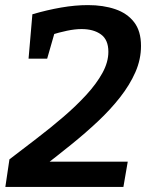

<svg xmlns="http://www.w3.org/2000/svg" viewBox="-20 -733 588 753"><path d="M1 0 17 -108Q69 -148 124 -190Q179 -232 229 -275Q279 -318 318.5 -361Q358 -404 381.5 -446.5Q405 -489 405 -530Q405 -577 376 -598Q347 -619 300 -619Q274 -619 243 -612.5Q212 -606 180 -596L198 -618L165 -503H92L107 -677Q165 -694 220 -703.5Q275 -713 325 -713Q385 -713 432 -697Q479 -681 506 -646Q533 -611 533 -553Q533 -500 511 -450Q489 -400 451 -351.5Q413 -303 364 -257Q315 -211 260.5 -167Q206 -123 153 -82L156 -99H481L464 0Z"/></svg>

Font: Bitter Thin SemiBold
Style: Italic
Weight: 600
Italic angle: -9°
Version: Version 2.002